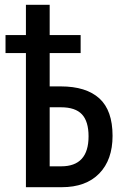

<svg xmlns="http://www.w3.org/2000/svg" viewBox="-20 -780 523 800"><path d="M88 0V-559H3V-634H88V-760H187V-634H316V-559H187V-420H233Q339 -420 394 -370Q449 -320 449 -214Q449 -114 393.5 -57Q338 0 237 0ZM235 -87Q349 -87 349 -212Q349 -274 321.5 -303.5Q294 -333 234 -333H187V-87Z"/></svg>

Font: Noto Sans ExtraCondensed Medium
Style: Regular
Weight: 500
Width: 2
Designer: Monotype Design Team
Foundry: Monotype Imaging Inc.
Version: Version 2.013; ttfautohint (v1.8.4.7-5d5b)